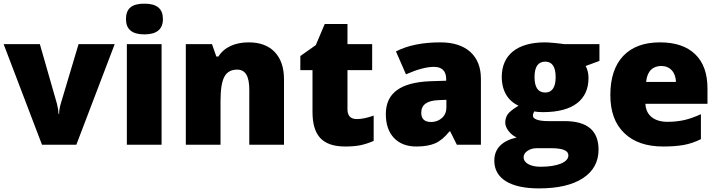

<svg xmlns="http://www.w3.org/2000/svg" viewBox="-20 -796 3953 1056"><path d="M399.9 0 610.8 -553.2H412.1L314 -225.1C308.1 -205.1 305.2 -187 305.2 -169.9H301.8C301.8 -191.4 293.9 -220.2 293 -226.1L199.2 -553.2H0L210.9 0Z M868.7 -553.2H677.7V0H868.7ZM672.9 -690.9C672.9 -634.8 706.5 -606.9 773.9 -606.9C841.8 -606.9 876 -634.8 876 -690.9C876 -747.1 844.7 -775.9 773.9 -775.9C703.1 -775.9 672.9 -748 672.9 -690.9Z M1542 0V-359.9C1542 -424.3 1524.9 -474.1 1491.2 -509.8C1457 -545.4 1409.2 -563 1348.1 -563C1273.4 -563 1213.9 -537.1 1181.2 -484.9H1169.9L1146 -553.2H1002V0H1192.9V-242.2C1192.9 -304.7 1200.2 -348.6 1214.4 -374.5C1228.5 -400.4 1252 -413.1 1284.2 -413.1C1331.1 -413.1 1351.1 -375.5 1351.1 -301.8V0Z M1942.9 -141.1C1908.2 -141.1 1891.1 -159.2 1891.1 -194.8V-410.2H2026.9V-553.2H1891.1V-664.1H1766.1L1716.8 -547.9L1631.8 -487.8V-410.2H1698.7V-182.1C1698.7 -51.8 1751.5 9.8 1879.9 9.8C1911.1 9.8 1938.5 7.3 1961.9 2.9C1984.9 -2 2009.3 -9.8 2035.2 -21V-160.2C1999.5 -147.5 1968.8 -141.1 1942.9 -141.1Z M2625 0V-362.8C2625 -425.8 2605.5 -475.1 2566.9 -510.3C2527.8 -545.4 2472.7 -563 2401.9 -563C2303.7 -563 2222.2 -546.4 2157.7 -513.2L2212.9 -387.2C2274.9 -414.6 2326.2 -428.2 2366.7 -428.2C2411.6 -428.2 2434.1 -405.3 2434.1 -359.9V-352.1L2341.8 -349.1C2186 -341.8 2102.1 -286.6 2102.1 -168.9C2102.1 -112.3 2117.2 -68.4 2147 -37.1C2176.8 -5.9 2217.8 9.8 2270 9.8C2312.5 9.8 2346.7 3.9 2373.5 -7.8C2400.4 -19.5 2426.3 -41.5 2452.1 -73.2H2456.1L2492.7 0ZM2351.1 -125C2314.9 -125 2296.9 -142.1 2296.9 -175.8C2296.9 -219.7 2328.1 -242.7 2391.1 -245.1L2435.1 -247.1V-204.1C2435.1 -180.7 2426.8 -161.6 2410.6 -147C2394 -132.3 2374 -125 2351.1 -125Z M3084 -553.2C3072.3 -555.2 3054.2 -557.1 3029.3 -559.6C3004.4 -562 2987.3 -563 2977.1 -563C2824.7 -563 2739.7 -493.7 2739.7 -373C2739.7 -295.4 2774.9 -240.2 2832 -214.8C2802.2 -196.8 2782.2 -181.2 2772.9 -168C2763.7 -154.8 2758.8 -139.2 2758.8 -122.1C2758.8 -106.4 2765.1 -90.8 2777.8 -74.7C2790 -58.6 2804.7 -47.4 2821.8 -40C2739.7 -21 2698.7 22 2698.7 87.9C2698.7 186 2787.1 240.2 2943.8 240.2C3047.9 240.2 3128.4 221.7 3186 184.1C3243.2 146.5 3272 94.2 3272 26.9C3272 -77.6 3210 -129.9 3085.9 -129.9H2994.1C2944.8 -129.9 2911.1 -140.1 2911.1 -159.2C2911.1 -166.5 2913.6 -174.8 2918 -183.1C2930.2 -180.7 2946.3 -179.2 2966.8 -179.2C3132.8 -179.2 3216.8 -248 3216.8 -367.2C3216.8 -392.1 3211.4 -414.1 3201.2 -433.1L3276.9 -460.9V-553.2ZM2859.9 68.8C2859.9 54.7 2867.2 43 2881.3 33.7C2895.5 23.9 2912.6 19 2933.1 19H3007.8C3070.8 19 3106 29.8 3106 59.1C3106 77.1 3092.3 92.3 3064.5 104C3036.6 115.2 2999.5 121.1 2953.1 121.1C2896.5 121.1 2859.9 100.1 2859.9 68.8ZM2919.9 -372.1C2919.9 -428.7 2939.5 -457 2979 -457C3017.1 -457 3036.1 -428.2 3036.1 -371.1C3036.1 -314.9 3015.6 -287.1 2979 -287.1C2939.5 -287.1 2919.9 -315.4 2919.9 -372.1Z M3627.9 9.8C3672.4 9.8 3710.4 6.8 3742.2 1C3773.9 -4.9 3805.2 -15.6 3835 -30.8V-168C3802.2 -152.8 3771.5 -142.1 3743.7 -135.7C3715.3 -129.4 3684.6 -126 3650.9 -126C3577.1 -126 3532.2 -163.1 3529.8 -225.1H3871.1V-310.1C3871.1 -391.6 3848.6 -454.6 3803.2 -498C3757.8 -541.5 3693.4 -563 3609.9 -563C3522.5 -563 3455.1 -538.1 3407.7 -488.3C3360.4 -438 3336.9 -366.2 3336.9 -272.9C3336.9 -182.6 3362.3 -112.8 3413.6 -64C3464.4 -14.6 3535.6 9.8 3627.9 9.8ZM3616.7 -433.1C3665.5 -433.1 3696.3 -398.4 3697.8 -345.2H3533.7C3539.1 -405.8 3571.8 -433.1 3616.7 -433.1Z"/></svg>

Font: Sahel Black
Style: Bold
Weight: 900
Foundry: Saber Rastikerdar (saber.rastikerdar@gmail.com)
Version: Version 3.4.0